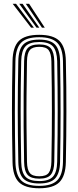

<svg xmlns="http://www.w3.org/2000/svg" viewBox="-20 -992 416 1019"><path d="M188.2 7.2Q112.8 7.2 80.4 -25.1Q48 -57.5 46.5 -131.5Q45 -208.8 44.2 -275.1Q43.5 -341.5 43.5 -403.9Q43.5 -466.2 44.2 -530.8Q45 -595.2 46.5 -668.5Q48 -742.8 80.4 -775Q112.8 -807.2 188.2 -807.2Q262.8 -807.2 295.4 -774.9Q328 -742.5 329.5 -668.5Q331 -597.8 331.8 -531.5Q332.5 -465.2 332.4 -400.4Q332.2 -335.5 331.6 -269Q331 -202.5 329.5 -131.5Q327.8 -57.8 295.4 -25.2Q263 7.2 188.2 7.2ZM188.2 -5.5Q255 -5.5 283.9 -35Q312.8 -64.5 314.2 -131.8Q315.5 -202 316.2 -267.2Q317 -332.5 317 -396.6Q317 -460.8 316.4 -527.8Q315.8 -594.8 314.2 -668Q312.8 -736 283.6 -765.2Q254.5 -794.5 188.2 -794.5Q119.5 -794.5 91.4 -764.6Q63.2 -734.8 61.8 -668.2Q60.2 -591 59.5 -524.4Q58.8 -457.8 58.9 -395.1Q59 -332.5 59.6 -268.2Q60.2 -204 61.8 -131.8Q63.2 -65.2 91.5 -35.4Q119.8 -5.5 188.2 -5.5ZM188.2 -18.2Q128.5 -18.2 103.5 -44.5Q78.5 -70.8 77.2 -132Q75.8 -209.2 75 -276Q74.2 -342.8 74.2 -405.2Q74.2 -467.8 75 -531.8Q75.8 -595.8 77.2 -667.8Q78.2 -729.5 103.5 -755.6Q128.8 -781.8 188.2 -781.8Q247.5 -781.8 272.5 -755.1Q297.5 -728.5 298.8 -667.8Q300.2 -588 300.9 -521.1Q301.5 -454.2 301.5 -392.5Q301.5 -330.8 300.8 -267.6Q300 -204.5 298.8 -132.2Q297.5 -72.5 272.9 -45.4Q248.2 -18.2 188.2 -18.2ZM188.2 -31Q240.5 -31 261.4 -54.9Q282.2 -78.8 283.5 -132.8Q285 -212.8 285.6 -278.8Q286.2 -344.8 286.2 -405.5Q286.2 -466.2 285.5 -529.5Q284.8 -592.8 283.5 -667.2Q282.2 -720.2 261.8 -744.6Q241.2 -769 188.2 -769Q136 -769 114.9 -745.6Q93.8 -722.2 92.5 -667.8Q91 -594.5 90.2 -529.4Q89.5 -464.2 89.6 -401.4Q89.8 -338.5 90.4 -272.8Q91 -207 92.5 -132.2Q93.8 -77 115.4 -54Q137 -31 188.2 -31ZM188.2 -43.8Q144.5 -43.8 126.6 -64.1Q108.8 -84.5 108 -132.5Q106 -236 105.4 -321.1Q104.8 -406.2 105.5 -488.9Q106.2 -571.5 108 -667.2Q108.8 -715.5 126.5 -735.9Q144.2 -756.2 188.2 -756.2Q233 -756.2 250.1 -735Q267.2 -713.8 268 -666.8Q269.5 -584.2 270.1 -518.1Q270.8 -452 270.8 -392.2Q270.8 -332.5 270.1 -270.1Q269.5 -207.8 268 -133.2Q267.2 -86.2 250 -65Q232.8 -43.8 188.2 -43.8ZM188.2 -56.5Q225.5 -56.5 238.8 -75Q252 -93.5 252.8 -133.8Q254.2 -212.8 254.9 -276.9Q255.5 -341 255.5 -400.6Q255.5 -460.2 254.9 -524Q254.2 -587.8 252.8 -666.2Q252 -707.2 238.5 -725.4Q225 -743.5 188.2 -743.5Q152.8 -743.5 138.4 -726.5Q124 -709.5 123.2 -667Q121.5 -569 120.8 -484.9Q120 -400.8 120.8 -316.5Q121.5 -232.2 123.2 -133Q124 -91.2 138.1 -73.9Q152.2 -56.5 188.2 -56.5ZM145.2 -845 47.2 -972H65L160 -845ZM174 -845 82 -972H99.8L188.8 -845ZM202.8 -845 116.8 -972H134.5L217.8 -845Z"/></svg>

Font: Big Shoulders Inline Display Thin Medium
Style: Regular
Weight: 500
Version: Version 2.002